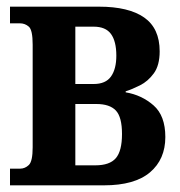

<svg xmlns="http://www.w3.org/2000/svg" viewBox="-20 -556 539 576"><path d="M10 0V-50H40Q55 -50 66.5 -61Q78 -72 78 -114V-422Q78 -466 66.5 -476Q55 -486 40 -486H10V-536H277Q366 -536 412.5 -503.5Q459 -471 459 -402Q459 -360 441.5 -336Q424 -312 400 -300Q376 -288 357 -282V-279Q405 -271 440.5 -240Q476 -209 476 -145Q476 -78 430 -39Q384 0 292 0ZM206 -304H261Q297 -304 313 -326.5Q329 -349 329 -389Q329 -432 313 -454Q297 -476 261 -476H206ZM206 -60H266Q309 -60 327.5 -81.5Q346 -103 346 -154Q346 -205 327.5 -224.5Q309 -244 269 -244H206Z"/></svg>

Font: Noto Serif ExtraCondensed
Style: Bold
Weight: 700
Width: 2
Designer: Monotype Design Team
Foundry: Monotype Imaging Inc.
Version: Version 2.014; ttfautohint (v1.8.4.7-5d5b)